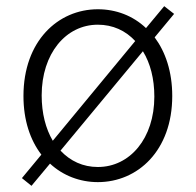

<svg xmlns="http://www.w3.org/2000/svg" viewBox="-20 -577 634 622"><path d="M443 -411C467 -372 480 -322 480 -264C480 -129 401 -36 297 -36C249 -36 208 -55 176 -89ZM151 -121C128 -160 115 -210 115 -268C115 -403 193 -497 297 -497C345 -497 387 -478 418 -444ZM544 -532 512 -557 453 -486C411 -526 356 -547 297 -547C168 -547 56 -444 56 -266C56 -187 78 -123 114 -76L51 0L82 25L142 -47C184 -8 239 13 297 13C426 13 538 -89 538 -266C538 -345 516 -409 481 -456Z"/></svg>

Font: Genne Gothic Light
Style: Regular
Weight: 300
Designer: Ryoko NISHIZUKA (kana & ideographs); Paul D. Hunt (Latin, Greek & Cyrillic); Wenlong ZHANG (bopomofo); Sandoll Communica
Foundry: Adobe Systems Incorporated
Version: Version 1.004;PS 1.004;hotconv 16.6.51;makeotf.lib2.5.65220